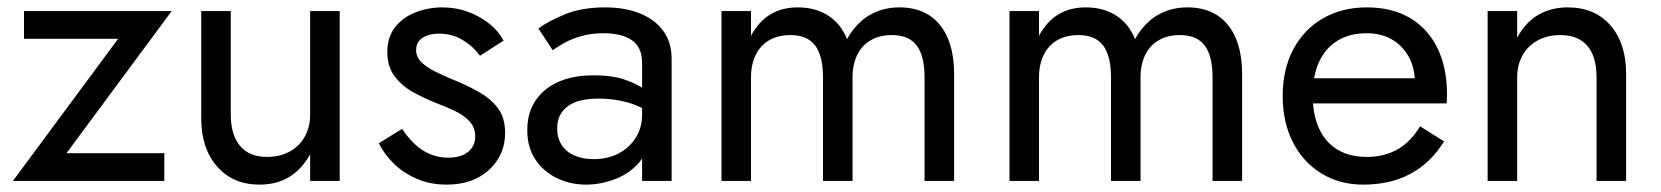

<svg xmlns="http://www.w3.org/2000/svg" viewBox="-20 -490 4499 520"><path d="M300 -385 15 0H425V-75H160L445 -460H45V-385Z M605 -180V-460H525V-170Q525 -88 568 -39Q611 10 683 10Q729 10 763 -10.5Q797 -31 820 -72V0H900V-460H820V-180Q820 -146 805.5 -120Q791 -94 764.5 -79.5Q738 -65 703 -65Q655 -65 630 -95Q605 -125 605 -180Z M1069 -141 1006 -102Q1019 -75 1044.5 -49Q1070 -23 1107 -6.5Q1144 10 1190 10Q1261 10 1304.5 -30Q1348 -70 1348 -130Q1348 -171 1328.5 -197Q1309 -223 1276 -241.5Q1243 -260 1203 -276Q1179 -286 1157 -297Q1135 -308 1121 -322Q1107 -336 1107 -354Q1107 -377 1125 -388Q1143 -399 1168 -399Q1204 -399 1232.5 -382Q1261 -365 1280 -339L1344 -380Q1330 -406 1305 -426Q1280 -446 1247.5 -458Q1215 -470 1178 -470Q1141 -470 1106.5 -457Q1072 -444 1050.5 -417Q1029 -390 1029 -349Q1029 -309 1049.5 -282.5Q1070 -256 1100.5 -239.5Q1131 -223 1161 -211Q1188 -201 1212 -189.5Q1236 -178 1251.5 -161.5Q1267 -145 1267 -121Q1267 -94 1247.5 -78.5Q1228 -63 1194 -63Q1166 -63 1142.5 -73.5Q1119 -84 1101 -102Q1083 -120 1069 -141Z M1489 -142Q1489 -167 1501 -185Q1513 -203 1537.5 -213Q1562 -223 1601 -223Q1643 -223 1680 -212.5Q1717 -202 1752 -178V-225Q1745 -234 1725 -248.5Q1705 -263 1671.5 -274.5Q1638 -286 1588 -286Q1503 -286 1455.5 -245.5Q1408 -205 1408 -138Q1408 -91 1430 -58Q1452 -25 1488.5 -7.5Q1525 10 1567 10Q1605 10 1643.5 -4Q1682 -18 1708.5 -47Q1735 -76 1735 -120L1719 -180Q1719 -144 1701.5 -116.5Q1684 -89 1654.5 -74Q1625 -59 1588 -59Q1559 -59 1536.5 -68.5Q1514 -78 1501.5 -97Q1489 -116 1489 -142ZM1477 -354Q1488 -362 1507 -373Q1526 -384 1553.5 -392Q1581 -400 1615 -400Q1636 -400 1655 -396Q1674 -392 1688.5 -383Q1703 -374 1711 -358.5Q1719 -343 1719 -319V0H1799V-330Q1799 -375 1776.5 -406Q1754 -437 1713.5 -453.5Q1673 -470 1619 -470Q1555 -470 1509.5 -451Q1464 -432 1438 -413Z M2564 -290Q2564 -347 2546.5 -387.5Q2529 -428 2496 -449Q2463 -470 2416 -470Q2370 -470 2334 -448.5Q2298 -427 2274 -384Q2258 -425 2223.5 -447.5Q2189 -470 2141 -470Q2098 -470 2066.5 -451Q2035 -432 2014 -393V-460H1934V0H2014V-280Q2014 -316 2027 -342Q2040 -368 2064 -381.5Q2088 -395 2121 -395Q2166 -395 2187.5 -367Q2209 -339 2209 -280V0H2289V-280Q2289 -316 2302 -342Q2315 -368 2339 -381.5Q2363 -395 2396 -395Q2441 -395 2462.5 -367Q2484 -339 2484 -280V0H2564Z M3344 -290Q3344 -347 3326.5 -387.5Q3309 -428 3276 -449Q3243 -470 3196 -470Q3150 -470 3114 -448.5Q3078 -427 3054 -384Q3038 -425 3003.5 -447.5Q2969 -470 2921 -470Q2878 -470 2846.5 -451Q2815 -432 2794 -393V-460H2714V0H2794V-280Q2794 -316 2807 -342Q2820 -368 2844 -381.5Q2868 -395 2901 -395Q2946 -395 2967.5 -367Q2989 -339 2989 -280V0H3069V-280Q3069 -316 3082 -342Q3095 -368 3119 -381.5Q3143 -395 3176 -395Q3221 -395 3242.5 -367Q3264 -339 3264 -280V0H3344Z M3672 10Q3746 10 3800.5 -19.5Q3855 -49 3891 -107L3826 -148Q3801 -106 3765 -85.5Q3729 -65 3682 -65Q3635 -65 3602 -85Q3569 -105 3552 -143Q3535 -181 3535 -235Q3536 -288 3553.5 -324.5Q3571 -361 3603.5 -380.5Q3636 -400 3682 -400Q3721 -400 3750 -383Q3779 -366 3795.5 -336Q3812 -306 3812 -265Q3812 -258 3809 -247.5Q3806 -237 3803 -232L3835 -278H3505V-210H3898Q3898 -212 3898.5 -219.5Q3899 -227 3899 -234Q3899 -307 3873 -360Q3847 -413 3798.5 -441.5Q3750 -470 3682 -470Q3614 -470 3562.5 -440Q3511 -410 3482.5 -356Q3454 -302 3454 -230Q3454 -159 3481.5 -105Q3509 -51 3558.5 -20.5Q3608 10 3672 10Z M4304 -280V0H4384V-290Q4384 -373 4341.5 -421.5Q4299 -470 4226 -470Q4181 -470 4146.5 -450Q4112 -430 4089 -388V-460H4009V0H4089V-280Q4089 -314 4103.5 -340Q4118 -366 4144.5 -380.5Q4171 -395 4206 -395Q4254 -395 4279 -366Q4304 -337 4304 -280Z"/></svg>

Font: Glinicke Jost Regular
Style: Regular
Weight: 400
Version: Version 3.710